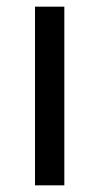

<svg xmlns="http://www.w3.org/2000/svg" viewBox="-20 -556 298 576"><path d="M173 0H85V-536H173Z"/></svg>

Font: Noto Sans Coptic
Style: Regular
Weight: 400
Designer: Monotype Design Team, Denis Moyogo Jacquerye
Foundry: Monotype Imaging Inc.
Version: Version 2.002; ttfautohint (v1.8.4.7-5d5b)